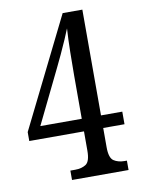

<svg xmlns="http://www.w3.org/2000/svg" viewBox="-82 -770 606 826"><g transform="rotate(-10 221.0 -357.0)"><path d="M165 0V-41H186Q215 -41 233.5 -53.5Q252 -66 252 -113V-197H13V-236L250 -714H336V-252H429V-197H336V-113Q336 -66 355 -53.5Q374 -41 402 -41H412V0ZM71 -252H252V-441Q252 -485 253 -542.5Q254 -600 257 -646Q251 -630 238 -600.5Q225 -571 210.5 -539.5Q196 -508 185 -486Z"/></g></svg>

Font: Noto Serif Tamil ExtraCondensed
Style: Regular
Weight: 400
Width: 2
Designer: Indian Type Foundry, Tom Grace, and the Monotype Design Team
Foundry: Monotype Imaging Inc.
Version: Version 2.004